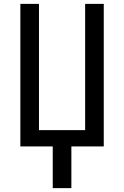

<svg xmlns="http://www.w3.org/2000/svg" viewBox="-20 -755 640 990"><path d="M252 215V0H85V-735H181V-84H419V-735H515V0H348V215Z"/></svg>

Font: Iosevka SS04 Medium Extended
Style: Regular
Weight: 500
Width: 7
Monospace: yes
Designer: Belleve Invis
Foundry: Belleve Invis
Version: Version 19.0.0; ttfautohint (v1.8.4)